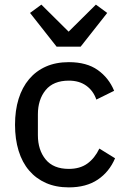

<svg xmlns="http://www.w3.org/2000/svg" viewBox="-20 -799 545 831"><path d="M278 12Q222 12 179 -7Q136 -26 106 -61Q76 -96 60.5 -146.5Q45 -197 45 -259Q45 -321 60.5 -371Q76 -421 106 -456.5Q136 -492 179 -511Q222 -530 278 -530Q355 -530 403 -496Q451 -462 474 -406L397 -368Q384 -406 353.5 -428Q323 -450 278 -450Q211 -450 177.5 -409Q144 -368 144 -304V-214Q144 -150 177.5 -109Q211 -68 278 -68Q326 -68 358 -91Q390 -114 410 -156L478 -114Q453 -55 403 -21.5Q353 12 278 12ZM225 -597 110 -743 159 -779 277 -662 395 -779 444 -743 329 -597Z"/></svg>

Font: IBM Plex Sans Text
Style: Regular
Weight: 450
Designer: Mike Abbink, Paul van der Laan, Pieter van Rosmalen
Foundry: Bold Monday
Version: Version 3.005